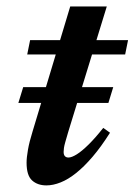

<svg xmlns="http://www.w3.org/2000/svg" viewBox="-20 -564 418 596"><path d="M37 -244.5 52 -293.5H331.5L316.5 -244.5ZM64.5 -395 73.5 -439.5H377.5L368.5 -395ZM177.5 -92.5Q177.5 -83.5 181.5 -79.2Q185.5 -75 192.5 -75Q202.5 -75 218.5 -85Q234.5 -95 255.2 -115.5Q276 -136 300.5 -167L321.5 -152Q294 -108.5 267.5 -77.5Q241 -46.5 216.2 -26.8Q191.5 -7 168.2 2.2Q145 11.5 124 11.5Q96.5 11.5 79.5 -4Q62.5 -19.5 62.5 -59Q62.5 -75 66.8 -99.2Q71 -123.5 81 -155.5L198 -544H311.5L191.5 -153.5Q186 -135 182.8 -123.5Q179.5 -112 178.5 -104.8Q177.5 -97.5 177.5 -92.5Z"/></svg>

Font: Newsreader 24pt SemiBold
Style: Italic
Weight: 600
Italic angle: -17°
Designer: Hugues Gentile
Foundry: Production Type
Version: Version 1.003